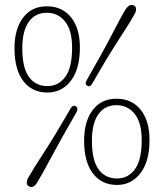

<svg xmlns="http://www.w3.org/2000/svg" viewBox="-20 -736 658 775"><path d="M169 -710.5Q231 -710.5 266.8 -666Q302.5 -621.5 302.5 -544Q302.5 -457.5 266 -410Q229.5 -362.5 171.5 -362.5Q109 -362.5 73.8 -409.2Q38.5 -456 38.5 -541Q38.5 -618.5 73 -664.5Q107.5 -710.5 169 -710.5ZM271 -544Q271 -613.5 242.8 -649Q214.5 -684.5 169 -684.5Q122 -684.5 96 -647.8Q70 -611 70 -541Q70 -462 97 -425.2Q124 -388.5 171.5 -388.5Q215.5 -388.5 243.2 -425.2Q271 -462 271 -544ZM354 -401.5Q344 -382.5 332 -390Q320.5 -397 331.5 -415Q396 -527 432 -597.2Q468 -667.5 487.5 -699Q504.5 -723.5 522 -713Q529.5 -708.5 529.2 -698.2Q529 -688 522.5 -678Q505.5 -646.5 461.8 -579.8Q418 -513 354 -401.5ZM263.5 -296Q273.5 -314.5 286 -307Q298 -299.5 287.5 -281Q226 -174.5 187.5 -102.2Q149 -30 129.5 1.5Q113.5 27 96 15.5Q88 11.5 88 1.2Q88 -9 94.5 -19.5Q112 -51 157.2 -120.2Q202.5 -189.5 263.5 -296ZM450 -337.5Q512 -337.5 547.8 -293Q583.5 -248.5 583.5 -171Q583.5 -84.5 547 -37Q510.5 10.5 452.5 10.5Q390 10.5 354.8 -36.2Q319.5 -83 319.5 -168Q319.5 -245.5 354 -291.5Q388.5 -337.5 450 -337.5ZM552 -171Q552 -240.5 523.8 -276Q495.5 -311.5 450 -311.5Q403 -311.5 377 -274.8Q351 -238 351 -168Q351 -89 378 -52.2Q405 -15.5 452.5 -15.5Q496.5 -15.5 524.2 -52.2Q552 -89 552 -171Z"/></svg>

Font: Fraunces 72pt SuperSoft Thin
Style: Regular
Weight: 100
Version: Version 1.000;[b76b70a41]